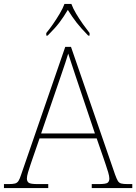

<svg xmlns="http://www.w3.org/2000/svg" viewBox="-24 -951 689 971"><path d="M-4 0V-20H18Q41 -20 52 -23Q63 -26 69.5 -36Q76 -46 83 -68L306 -714H335L558 -68Q566 -46 572 -36Q578 -26 589 -23Q600 -20 623 -20H645V0H440V-20H474Q512 -20 520.5 -27Q529 -34 529 -48Q529 -60 523 -80Q517 -100 510.5 -119Q504 -138 501 -147L465 -251H176L140 -147Q137 -138 130.5 -119Q124 -100 118 -80Q112 -60 112 -48Q112 -34 121 -27Q130 -20 167 -20H220V0ZM184 -276H456L379 -505Q370 -532 359 -564.5Q348 -597 338 -628Q328 -659 321 -680Q317 -665 306.5 -634Q296 -603 285 -570.5Q274 -538 266 -515ZM210 -784Q226 -803 244 -829Q262 -855 278 -882Q294 -909 302 -931H337Q345 -909 361 -882Q377 -855 395.5 -829Q414 -803 429 -784V-771H422Q385 -809 363.5 -836.5Q342 -864 319 -901Q297 -864 276 -836.5Q255 -809 217 -771H210Z"/></svg>

Font: Noto Serif Tamil Thin
Style: Regular
Weight: 100
Designer: Indian Type Foundry, Tom Grace, and the Monotype Design Team
Foundry: Monotype Imaging Inc.
Version: Version 2.004; ttfautohint (v1.8.4.7-5d5b)